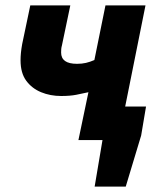

<svg xmlns="http://www.w3.org/2000/svg" viewBox="-20 -518 608 710"><path d="M330 172 359 0H327L352 -124H520L502 -17L445 172ZM270 0 307 -177Q285 -172 262 -167.5Q239 -163 206 -163Q166 -163 132 -177Q98 -191 77 -219.5Q56 -248 56 -295Q56 -322 62 -355L92 -498H240L209 -350Q207 -343 206.5 -337Q206 -331 206 -324Q206 -303 220.5 -292.5Q235 -282 265 -282Q283 -282 298 -285.5Q313 -289 329 -296L370 -498H518L418 0Z"/></svg>

Font: Source Sans 3 ExtraBold
Style: Italic
Weight: 800
Italic angle: -11°
Version: Version 3.052;hotconv 1.1.0;makeotfexe 2.6.0